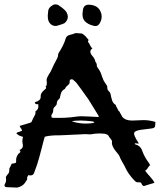

<svg xmlns="http://www.w3.org/2000/svg" viewBox="-30 -850 755 870"><path d="M417 -322.8V-324.7L371.6 -398.4L364.7 -408.2L357.9 -417.5L338.9 -444.3L319.3 -470.7Q316.4 -475.1 310.5 -480.5L299.8 -489.7Q298.8 -490.2 295.9 -490.7Q293.5 -490.7 292 -490.2Q289.6 -490.2 288.1 -488.8Q286.6 -487.8 286.6 -486.3L285.6 -482.4V-478Q285.6 -472.7 283.7 -470.2L278.3 -464.4L272 -459Q265.6 -452.6 264.2 -447.3Q252.9 -441.4 248 -431.6L245.1 -422.9L242.7 -413.6L242.2 -410.2L241.2 -406.7Q239.7 -402.8 237.3 -400.9Q227.5 -393.6 227.5 -381.8V-381.3Q227.5 -375 219.7 -367.7Q211.4 -360.4 211.4 -354V-352.5Q211.4 -339.8 204.1 -330.6Q202.6 -328.6 202.6 -324.7L203.6 -321.3V-317.9L209 -316.4L213.4 -315.9H238.8L264.2 -316.4Q292 -317.9 314 -321.3Q326.7 -323.2 340.3 -323.2L377.9 -321.8L397 -320.8L416.5 -319.8ZM346.7 -290.5Q353.5 -290 359.9 -290Q383.3 -290 397.9 -294.4Q396.5 -297.9 391.1 -299.3L386.2 -300.3L380.9 -300.8L360.8 -302.7L340.3 -303.7H330.6Q311.5 -303.7 294.9 -300.8Q317.9 -292 346.7 -290.5ZM507.8 -346.7 509.3 -346.2 510.3 -345.7 524.4 -320.3Q538.1 -303.7 568.8 -303.7Q574.7 -303.7 581.5 -304.2L606 -305.2Q613.3 -305.7 620.6 -305.7Q647.9 -305.7 674.3 -297.4L672.9 -278.8Q671.9 -270 658.2 -268.1Q639.2 -265.1 623.5 -263.7Q584 -260.3 578.6 -249.5Q577.6 -247.6 577.6 -245.1Q577.6 -236.8 586.9 -219.7L591.3 -212.4L596.2 -205.6L596.7 -202.6L597.7 -201.2V-198.7Q589.8 -200.2 584 -201.2Q580.6 -199.7 580.6 -197.8Q581.5 -196.3 584.5 -195.3Q606.9 -189 613.8 -168.5Q624.5 -137.7 645 -111.3L647.5 -106.9L650.4 -101.6Q645 -98.1 640.6 -90.3L636.7 -84.5Q634.3 -81.5 631.3 -79.1L629.9 -77.6L627.4 -76.7Q631.3 -70.8 638.2 -63L649.9 -49.8Q665 -33.2 669.9 -21.5L645 -14.2L621.6 -6.8Q616.2 -8.3 612.8 -14.2L610.8 -19.5Q608.4 -22.5 606 -23.9H594.7Q591.8 -23.9 589.8 -24.4Q584 -26.4 578.6 -32.7Q549.8 -63 537.6 -91.3Q534.7 -98.1 528.3 -108.4L519 -125.5L515.6 -131.8L513.2 -138.2Q510.7 -146 501 -157.2Q477.1 -184.1 477.1 -202.6Q477.1 -205.1 477.5 -207.5Q478 -208.5 478 -209Q478 -210.4 477.1 -211.9L474.6 -216.3L468.8 -224.1Q464.8 -228.5 463.4 -231.9Q460 -241.2 443.4 -244.1Q434.6 -245.1 424.8 -245.1H418L405.8 -244.6L392.6 -243.2L384.3 -241.7Q378.9 -241.2 375.5 -241.2Q367.2 -242.2 357.9 -242.2Q351.1 -242.2 344.2 -241.7L328.1 -240.7L312.5 -240.2L274.9 -238.3L238.3 -236.8H222.2L205.1 -235.8Q186.5 -234.4 172.9 -230.5L167.5 -211.9L157.7 -173.8L147.5 -135.7L137.7 -103L126 -70.8L124.5 -66.4L121.6 -61.5Q117.7 -55.2 107.9 -55.2Q103.5 -55.2 98.1 -56.2L94.7 -49.8Q92.8 -46.4 92.8 -43.9Q93.3 -42.5 93.3 -41Q93.3 -37.1 90.8 -32.7L86.9 -27.8L84 -22.5Q72.3 -5.4 47.9 0Q37.6 -0.5 22.5 -1L-2.4 -2Q-9.8 -4.9 -9.8 -10.3Q-9.8 -12.7 -7.8 -16.1Q-2.4 -25.4 -2.4 -35.6Q-2.4 -39.1 -2.9 -42Q-3.4 -43.5 -3.4 -44.9Q-3.4 -48.8 -1.5 -51.8L1.5 -55.7L4.9 -60.1Q9.3 -65.4 10.7 -68.8Q11.7 -71.8 12.2 -77.1V-85.4L11.7 -85L20 -101.6L22.9 -107.9Q25.4 -108.4 30.8 -109.4L35.2 -110.4L41.5 -111.8L43 -116.7Q43.5 -118.7 43.5 -119.6Q43.5 -121.1 43 -122.1V-125.5Q43 -139.2 53.7 -153.3L57.6 -156.2L61.5 -160.2Q62.5 -161.6 62.5 -163.1Q62.5 -166 59.1 -168.5V-170.4Q73.7 -177.2 73.7 -189.5V-194.3L72.3 -199.7Q71.3 -207 71.3 -210.4Q71.3 -222.7 74.7 -229.5L64.5 -232.9Q58.6 -234.9 55.2 -236.8Q52.2 -238.3 49.3 -241.2L43.9 -246.1L48.3 -250Q68.4 -255.4 69.8 -258.3V-259.3Q69.8 -262.7 62 -272.9L60.5 -275.9L60.1 -277.3L58.6 -279.3L80.1 -285.6L100.6 -292Q113.8 -294.9 114.3 -300.8Q116.2 -305.7 119.1 -311.5L124.5 -321.8Q130.9 -331.5 130.9 -339.4Q130.9 -340.8 130.4 -342.8V-344.7L132.3 -346.7Q144 -354.5 144 -368.7Q144 -373 143.1 -377.9H137.7Q133.8 -377.9 132.3 -378.4Q130.4 -379.4 127.4 -384.8L128.9 -386.7Q129.9 -387.7 130.4 -387.7Q154.3 -394.5 154.3 -410.2V-415.5Q154.3 -428.2 170.4 -441.9L174.3 -445.3L177.2 -448.2Q179.2 -450.2 179.2 -451.7Q179.2 -453.6 177.2 -455.6L176.8 -456.5V-457.5Q182.1 -462.9 182.1 -470.7V-478L181.2 -484.9V-486.3Q181.2 -495.1 187.5 -505.9L193.4 -516.1L199.7 -525.9L209 -545.9L214.4 -557.6L220.7 -569.3L225.1 -578.1L229.5 -586.4Q233.4 -594.7 233.4 -601.6V-604L234.4 -606.9L235.8 -609.9Q259.8 -647 268.1 -676.8Q271 -688.5 289.6 -692.9Q294.4 -693.8 301.3 -695.8L306.6 -698.2L313.5 -700.2L319.3 -699.7L326.7 -699.2L340.8 -698.2Q350.1 -693.8 357.9 -685.1L364.3 -677.7Q367.2 -673.8 370.1 -670.9Q371.1 -670.4 371.1 -668.5L369.6 -664.1L368.7 -662.6V-660.2Q371.6 -657.2 374 -653.3L377.9 -645.5Q382.3 -635.3 388.7 -630.9L389.6 -631.3Q379.4 -625 379.4 -615.7Q379.4 -607.9 387.2 -598.1L391.6 -592.8L395.5 -587.4Q399.4 -581.5 400.9 -575.7L402.3 -570.3L405.8 -565.4Q408.7 -559.6 408.7 -555.2V-552.2Q408.7 -547.9 412.6 -543Q420.9 -532.7 427.2 -518.6L431.6 -505.4L436.5 -492.7Q438 -487.3 442.4 -480.5L450.2 -468.3L453.1 -463.9Q455.6 -461.4 455.6 -459.5L456.1 -455.6V-451.2Q457 -445.8 458 -442.9Q459.5 -440.4 463.4 -436.5L466.3 -433.1L468.8 -429.7L471.7 -421.4L473.1 -413.1L475.6 -403.3L478.5 -393.6Q482.4 -382.8 492.2 -376Q494.6 -375 495.6 -372.1V-369.6L497.1 -367.2ZM423.3 -802.2Q430.7 -788.6 430.7 -774.9Q430.7 -759.8 421.9 -744.6Q414.6 -731.9 401.9 -731.9Q398.9 -731.9 395.5 -732.9Q368.2 -738.8 353.5 -754.9Q343.8 -766.6 343.8 -784.7V-786.1L344.2 -791L344.7 -795.4L345.2 -800.8Q347.2 -828.6 371.6 -828.6H375Q410.2 -826.7 423.3 -802.2ZM234.9 -826.7Q263.7 -807.6 271.5 -794.4Q277.3 -783.7 277.3 -773.4Q277.3 -758.3 262.7 -745.1L260.7 -744.6L258.3 -743.2L252 -740.7L243.2 -737.8L233.9 -734.9Q227.1 -732.4 221.2 -732.4Q209 -732.4 199.2 -741.2Q186.5 -752.4 186.5 -776.4V-779.8L188.5 -801.3Q189.9 -815.9 210.4 -827.6Q214.4 -830.1 220.7 -830.1H222.7Q230.5 -829.6 234.9 -826.7Z"/></svg>

Font: Kurland
Style: Regular
Weight: 400
Designer: GGBot
Version: 0.22